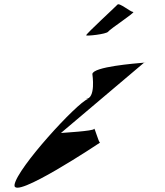

<svg xmlns="http://www.w3.org/2000/svg" viewBox="-20 -956 774 898"><path d="M48 -92C36 -14 448 -289 448 -289C441 -289 422 -364 420 -353C418 -343 273 -335 265 -334L654 -663C610 -659 417 -644 412 -610C412 -608 430 -493 380 -493H391C340 -475 60 -170 48 -92ZM383 -791C382 -786 478 -796 486 -808C494 -820 616 -900 603 -900C590 -900 537 -946 529 -934C520 -924 384 -799 383 -791ZM654 -663C664 -664 666 -664 655 -664C655 -664 654 -663 654 -663Z"/></svg>

Font: Ampere
Style: Ita
Weight: 400
Version: Version 1